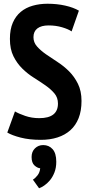

<svg xmlns="http://www.w3.org/2000/svg" viewBox="-20 -734 479 1027"><path d="M290 -180Q290 -212 271 -234.5Q252 -257 223.5 -277Q195 -297 161.5 -318Q128 -339 99.5 -367Q71 -395 52 -433Q33 -471 33 -526Q33 -577 48.5 -612.5Q64 -648 91 -670.5Q118 -693 155 -703.5Q192 -714 234 -714Q285 -714 329 -704Q373 -694 402 -677L363 -566Q346 -578 312.5 -588Q279 -598 240 -598Q201 -598 180 -582Q159 -566 159 -535Q159 -507 178 -485.5Q197 -464 225.5 -444Q254 -424 287.5 -402.5Q321 -381 349.5 -352.5Q378 -324 397 -285.5Q416 -247 416 -194Q416 -141 400.5 -102Q385 -63 356.5 -37.5Q328 -12 288 1Q248 14 199 14Q137 14 90.5 2Q44 -10 19 -25L60 -138Q80 -126 115 -114Q150 -102 190 -102Q290 -102 290 -180ZM149 106Q149 77 167 59.5Q185 42 211 42Q242 42 261.5 64Q281 86 281 131Q281 164 271 189Q261 214 246.5 231Q232 248 216.5 258.5Q201 269 189 273L156 227Q169 219 181 203.5Q193 188 195 166Q180 165 164.5 151Q149 137 149 106Z"/></svg>

Font: PT Sans Narrow
Style: Bold
Weight: 700
Width: 3
Designer: A.Korolkova, O.Umpeleva, V.Yefimov
Foundry: ParaType Ltd
Version: Version 2.003W OFL